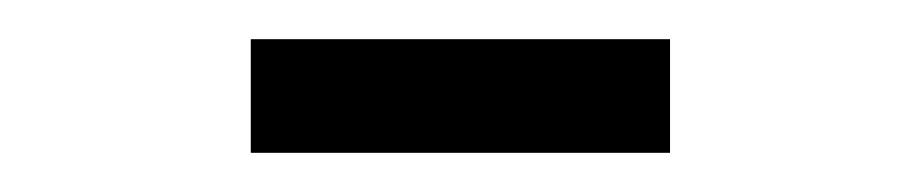

<svg xmlns="http://www.w3.org/2000/svg" viewBox="-20 -702 468 98"><path d="M322 -682V-624H108V-682Z"/></svg>

Font: ArsenalBold
Style: Bold
Weight: 700
Designer: Andrij Shevchenko
Foundry: Stairsfor.com
Version: Version 1.000